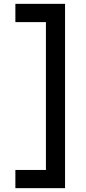

<svg xmlns="http://www.w3.org/2000/svg" viewBox="-20 -770 449 1000"><path d="M219.2 -654.8H60.1V-750H318.8V210H60.1V115.2H219.2Z"/></svg>

Font: Aldrich [RUS by Daymarius]
Style: Regular
Weight: 400
Designer: Matthew Desmond
Foundry: Matthew Desmond
Version: Version 1.002 August 24, 2018